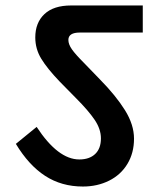

<svg xmlns="http://www.w3.org/2000/svg" viewBox="-20 -682 615 702"><path d="M38 -156 114 -218Q192 -99 270 -99Q307 -99 328 -119Q349 -139 349 -176Q349 -210 326 -244Q303 -278 258 -323L198 -384Q153 -431 131 -467Q109 -503 109 -545Q109 -599 142.5 -630.5Q176 -662 240 -662H502V-563H272Q230 -563 230 -536Q230 -520 243 -501.5Q256 -483 288 -451L346 -391Q404 -332 437 -279Q470 -226 470 -175Q470 -123 446 -83Q422 -43 379 -21.5Q336 0 283 0Q205 0 145 -39Q85 -78 38 -156Z"/></svg>

Font: MartelSansBold
Style: Bold
Weight: 700
Designer: Dan Reynolds and Mathieu Réguer
Foundry: Dan Reynolds and Mathieu Réguer
Version: Version 1.002; ttfautohint (v1.1) -l 5 -r 5 -G 72 -x 0 -D la